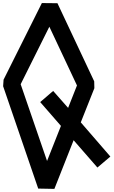

<svg xmlns="http://www.w3.org/2000/svg" viewBox="-20 -1213 727 1229"><path d="M603.5 -140.6Q552.7 -198.2 451.2 -315.4Q410.2 -211.9 328.1 -3.9Q293.9 -4.9 224.6 -5.9Q150.4 -224.6 0 -661.1Q1 -674.8 2.9 -703.1Q85 -866.2 248 -1193.4Q281.2 -1193.4 347.7 -1192.4Q426.8 -1025.4 583 -692.4Q583 -677.7 584 -648.4Q554.7 -575.2 497.1 -429.7Q560.5 -356.4 686.5 -210.9Q659.2 -187.5 603.5 -140.6ZM370.1 -407.2Q325.2 -458 237.3 -559.6Q264.6 -583 320.3 -630.9Q351.6 -594.7 416 -522.5Q434.6 -570.3 472.7 -666Q414.1 -792 295.9 -1042Q234.4 -919.9 112.3 -673.8Q168 -510.7 281.2 -182.6Q310.5 -256.8 370.1 -407.2Z"/></svg>

Font: Hector
Style: bold
Weight: 400
Designer: Cristian Lopez
Version: Version 1.0